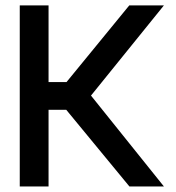

<svg xmlns="http://www.w3.org/2000/svg" viewBox="-20 -670 634 690"><path d="M51 -650.5H154.5V-375H219L444.5 -650.5H569L307 -326.5L569 0H445L218 -275.5H154.5V0H51Z"/></svg>

Font: Overused Grotesk Medium
Style: Regular
Weight: 525
Version: Version 0.004